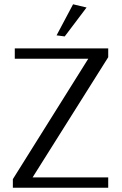

<svg xmlns="http://www.w3.org/2000/svg" viewBox="-20 -876 567 896"><path d="M282 -706 244 -711 321 -856 384 -841ZM40 0V-40L392 -602H49V-650H485V-609L132 -48H485V0Z"/></svg>

Font: Arsenal
Style: Regular
Weight: 400
Designer: Andrij Shevchenko
Foundry: Stairsfor
Version: Version 2.001;PS 002.001;hotconv 1.0.88;makeotf.lib2.5.64775